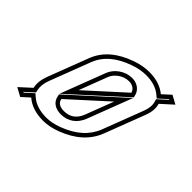

<svg xmlns="http://www.w3.org/2000/svg" viewBox="-108 -666 854 854"><g transform="rotate(45 319.5 -238.5)"><path d="M540.5 -411 595.8 -461 555.5 -483 517.1 -448C489.9 -470.7 454.7 -482 411.4 -482C384.7 -482 357.2 -477 328.8 -467C254.7 -440.9 202.2 -399 178.1 -336L105.5 -146C94.5 -117.3 91.6 -91.3 96.9 -68L43.2 -19L83.5 3L119.9 -30C147.4 -6 184.4 6 231.1 6C256.1 6 283.2 0.5 312.4 -10.5C385.9 -38.2 437.4 -82.5 461.7 -146L534.3 -336C545 -364 547.1 -389 540.5 -411ZM419.7 -360 245.6 -202 296.8 -336C306.5 -361.3 338 -389 377.1 -389C400.5 -389 415.9 -375.7 419.7 -360ZM342.9 -146C328.7 -108.7 302.8 -90 265.3 -90C238.6 -90 223.3 -100 219.3 -120L393.4 -278ZM521.3 -405.3C526.3 -388.5 525.3 -368.3 515.6 -343.1L443 -153.1C421.2 -96.1 375.2 -55.5 305.4 -29.2C277.9 -18.9 253.2 -14 231.1 -14C187.8 -14 156.1 -24.9 133 -45.1L119.6 -56.8L80.6 -21.4L77.4 -23.1L119 -61.1L116.4 -72.4C112.2 -91 114.2 -112.8 124.1 -138.9L196.7 -328.9C218.2 -385 264.7 -423.2 335.4 -448.1C362 -457.5 387.2 -462 411.4 -462C451.2 -462 481.4 -451.8 504.3 -432.6L517.7 -421.5L558.4 -458.6L561.5 -456.9L517.7 -417.4ZM439.2 -364.7C432.9 -390.4 408.3 -409 377.1 -409C328.7 -409 290.7 -376 278.1 -343.1L197 -130.9L442 -353.2ZM361.6 -138.9 442 -349.1 197.4 -127.2 199.7 -116.1C206 -84.6 233.6 -70 265.3 -70C310.9 -70 344.9 -95.2 361.6 -138.9Z"/></g></svg>

Font: Din Kursivschrift
Style: BreitGhost
Weight: 400
Version: Version 1.089